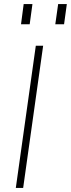

<svg xmlns="http://www.w3.org/2000/svg" viewBox="-20 -921 348 941"><path d="M57.5 0H93.5L191.5 -697H155.5ZM83 -802H125.5L139 -901H96ZM251 -802H294L307.5 -901H265Z"/></svg>

Font: HK Grotesk ExtraLight
Style: Italic
Weight: 200
Italic angle: -16°
Designer: Alfredo Marco Pradil
Foundry: Hanken Design Co.
Version: Version 3.001;FEAKit 1.0